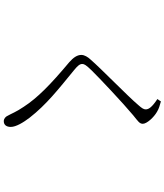

<svg xmlns="http://www.w3.org/2000/svg" viewBox="54 -886 891 1040"><g transform="rotate(90 500.0 -366.5)"><path d="M517 -773C561 -744 573 -726 573 -710C573 -699 567 -689 549 -669C501 -612 353 -469 303 -411C289 -396 278 -378 278 -361C278 -339 292 -318 317 -296C440 -193 511 -123 559 -49C587 -8 596 18 607 37C612 49 623 59 637 59C656 59 668 46 668 21C668 -7 644 -47 618 -81C547 -172 465 -236 360 -322C338 -340 327 -352 327 -366C327 -377 333 -387 362 -417C403 -459 539 -587 605 -642C637 -668 651 -676 651 -694C651 -716 616 -754 586 -771C568 -782 551 -786 530 -792Z"/></g></svg>

Font: Noto Serif CJK TC Light
Style: Regular
Weight: 300
Designer: Ryoko NISHIZUKA 西塚涼子 (kana & ideographs); Frank Grießhammer (Latin, Greek & Cyrillic); Wenlong ZHANG 张文龙 (bopomofo); San
Foundry: Adobe
Version: Version 2.001;hotconv 1.1.0;makeotfexe 2.6.0